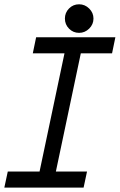

<svg xmlns="http://www.w3.org/2000/svg" viewBox="-30 -853 545 873"><path d="M329.6 -833.5Q356 -833.5 375.5 -814.2Q395 -794.9 395 -768.6Q395 -742.2 375.5 -722.9Q356 -703.6 329.6 -703.6Q302.7 -703.6 283.9 -722.7Q265.1 -741.7 265.1 -768.6Q265.1 -795.4 283.9 -814.5Q302.7 -833.5 329.6 -833.5ZM350.1 0H-10.3L5.4 -73.2H149.9L263.2 -610.4H119.1L134.3 -683.6H494.6L479.5 -610.4H337.4L224.1 -73.2H365.7Z"/></svg>

Font: Anka/Coder Narrow
Style: Italic
Weight: 400
Width: 3
Italic angle: -12°
Monospace: yes
Version: Version 001.100